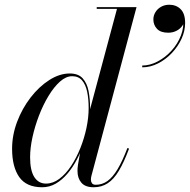

<svg xmlns="http://www.w3.org/2000/svg" viewBox="-20 -780 801 810"><path d="M375 10Q340 10 323.5 -9Q307 -28 307 -58Q307 -62 307.2 -69.5Q307.5 -77 309 -85L321 -154L348.5 -237.5L354 -297L473.5 -742.5H388V-750H556L365.5 -37.5Q363.5 -30 363.5 -21.5Q363.5 -13.5 368 -7Q372.5 -0.5 384 -0.5Q411 -0.5 433.2 -16.2Q455.5 -32 476 -66.2Q496.5 -100.5 517.5 -155.5L524.5 -153Q503 -95.5 481.5 -59.5Q460 -23.5 434.2 -6.8Q408.5 10 375 10ZM158 10Q91.5 10 61.2 -33Q31 -76 31 -152.5Q31 -210 52.2 -266.2Q73.5 -322.5 109 -368.5Q144.5 -414.5 187.8 -442.2Q231 -470 274.5 -470Q310 -470 328.5 -449.8Q347 -429.5 353.5 -396.5Q360 -363.5 360 -324.5Q360 -291 353.5 -253.2Q347 -215.5 334.5 -178Q322 -140.5 304.2 -106.8Q286.5 -73 264 -46.8Q241.5 -20.5 215 -5.2Q188.5 10 158 10ZM174 -5.5Q203.5 -5.5 230.2 -25.5Q257 -45.5 279.5 -79.2Q302 -113 318.8 -154.8Q335.5 -196.5 344.8 -240.5Q354 -284.5 354 -324Q354 -362 347.8 -392.5Q341.5 -423 326.2 -440.8Q311 -458.5 284.5 -458.5Q258.5 -458.5 233 -435.8Q207.5 -413 184.8 -375.5Q162 -338 144.5 -292.5Q127 -247 117 -201.2Q107 -155.5 107 -116.5Q107 -60.5 124.8 -33Q142.5 -5.5 174 -5.5ZM580 -496V-503.5Q612.5 -503.5 645.2 -520.8Q678 -538 704 -566.8Q730 -595.5 743.5 -630.8Q757 -666 752 -702H758.5Q758.5 -684.5 749 -671Q739.5 -657.5 724 -649.8Q708.5 -642 689.5 -642Q657.5 -642 642.2 -658.5Q627 -675 627 -698Q627 -714.5 635.8 -728.8Q644.5 -743 659.8 -751.5Q675 -760 694 -760Q723.5 -760 742.2 -741.2Q761 -722.5 761 -683Q761 -649.5 745.8 -616.2Q730.5 -583 704.5 -555.8Q678.5 -528.5 646.2 -512.2Q614 -496 580 -496Z"/></svg>

Font: Bodoni Moda 28pt
Style: Italic
Weight: 400
Italic angle: -13°
Designer: Owen Earl
Foundry: indestructible type
Version: Version 2.004